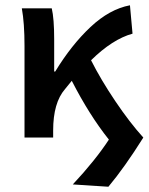

<svg xmlns="http://www.w3.org/2000/svg" viewBox="-20 -523 565 730"><path d="M392.1 187 256.8 178.2Q341.8 87.4 394 7.8Q319.3 -85.9 252.9 -215.8Q250 -211.9 241 -201.2Q231.9 -190.4 227.1 -184.1Q182.1 -132.3 182.1 -26.9V0H73.2V-348.1Q73.2 -435.5 63 -491.2H176.8Q186 -452.1 186 -373V-251H189.9Q251.5 -352.1 324 -420.2Q396.5 -488.3 474.1 -502.9L483.9 -395Q407.7 -374 326.2 -293.9Q363.3 -220.2 418.2 -138.7Q473.1 -57.1 524.9 0Q453.1 114.3 392.1 187Z"/></svg>

Font: Toshiba Sans Medium
Style: Regular
Weight: 500
Designer: Paul D. Hunt
Foundry: Toshiba Corporation
Version: Version 2.020;PS 2.0;hotconv 1.0.86;makeotf.lib2.5.63406